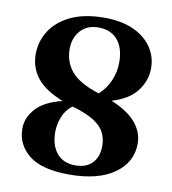

<svg xmlns="http://www.w3.org/2000/svg" viewBox="-82 -787 784 874"><g transform="rotate(10 310.0 -350.5)"><path d="M296 15.5Q169 15.5 109.5 -32Q50 -79.5 50 -154.5Q50 -205.5 89.2 -247.8Q128.5 -290 209 -309Q124.5 -342 87.8 -389.2Q51 -436.5 51 -498Q51 -557 82.5 -606.5Q114 -656 176.5 -685.8Q239 -715.5 331.5 -715.5Q409.5 -715.5 465 -690.5Q520.5 -665.5 550 -622.2Q579.5 -579 579.5 -525Q579.5 -468.5 543 -420.2Q506.5 -372 428 -349Q506 -316.5 542.5 -273Q579 -229.5 579 -177Q579 -91 504.5 -37.8Q430 15.5 296 15.5ZM199 -548.5Q199 -489 234.8 -445.5Q270.5 -402 364.5 -371.5Q395.5 -399.5 413.8 -439.5Q432 -479.5 432 -527.5Q432 -593.5 400.5 -630.2Q369 -667 312 -667Q259.5 -667 229.2 -633.2Q199 -599.5 199 -548.5ZM200 -165Q200 -103.5 230 -67Q260 -30.5 316 -30.5Q367 -30.5 394.5 -59.5Q422 -88.5 422 -139Q422 -172.5 408.2 -200Q394.5 -227.5 360 -249.8Q325.5 -272 263.5 -290.5Q260 -291.5 257 -292Q227 -269 213.5 -234Q200 -199 200 -165Z"/></g></svg>

Font: Fraunces 9pt S050 SemiBold
Style: Regular
Weight: 600
Version: Version 1.000; ttfautohint (v1.8.3)